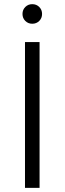

<svg xmlns="http://www.w3.org/2000/svg" viewBox="-20 -902 310 922"><path d="M100 -700H170V0H100ZM135 -788Q115 -788 101.5 -801.5Q88 -815 88 -835Q88 -855 101.5 -868.5Q115 -882 135 -882Q155 -882 168.5 -868.5Q182 -855 182 -835Q182 -815 168.5 -801.5Q155 -788 135 -788Z"/></svg>

Font: PT Root UI
Style: Regular
Weight: 400
Designer: Vitaly Kuzmin
Foundry: ParaType Ltd.
Version: Version 2.001G